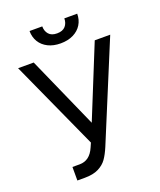

<svg xmlns="http://www.w3.org/2000/svg" viewBox="-161 -984 914 1094"><g transform="rotate(-20 296.5 -437.0)"><path d="M116.2 -72.3H160.2Q221.7 -72.3 251 -140.6L262.7 -167L17.6 -707H112.3L305.7 -271.5L482.4 -707H576.2L331.1 -115.2Q314 -74.7 295.7 -48.8Q277.3 -22.9 244.9 -6.6Q212.4 9.8 161.1 9.8H116.2ZM294.9 -756.8Q251.5 -756.8 219 -772.9Q186.5 -789.1 168.9 -817.9Q151.4 -846.7 151.4 -883.8H228.5Q228.5 -855 244.9 -836.2Q261.2 -817.4 294.9 -817.4Q329.1 -817.4 345.7 -836.2Q362.3 -855 362.3 -883.8H440.4Q440.4 -846.7 422.6 -817.9Q404.8 -789.1 371.8 -772.9Q338.9 -756.8 294.9 -756.8Z"/></g></svg>

Font: Pretendard
Style: Regular
Weight: 400
Designer: Base glyphs from Inter by Rasmus Andersson; Hangeul glyphs from Noto Sans CJK(Source Han Sans) by Jang Soo-young and Kan
Foundry: Kil Hyung-jin
Version: Version 1.309